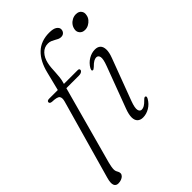

<svg xmlns="http://www.w3.org/2000/svg" viewBox="-259 -813 1090 1090"><g transform="rotate(-45 285.5 -268.0)"><path d="M176 -418 184.5 -445H315.5Q322 -445 325.2 -442.8Q328.5 -440.5 328.5 -435Q328.5 -430.5 324.5 -426.5Q320.5 -422.5 314 -420.2Q307.5 -418 299 -418ZM69.5 -433.5Q69.5 -438.5 73.8 -441.8Q78 -445 87 -445H156.5L184.5 -557Q202.5 -631 244 -670.5Q285.5 -710 352 -710Q385 -710 399.8 -699.5Q414.5 -689 414.5 -675.5Q414.5 -662 406 -653Q397.5 -644 383 -644Q372.5 -644 363.5 -648.2Q354.5 -652.5 345.5 -657.8Q336.5 -663 326.5 -667.2Q316.5 -671.5 303.5 -671.5Q273.5 -671.5 253 -650Q232.5 -628.5 225 -594Q221.5 -578.5 220 -560.8Q218.5 -543 217.8 -524.8Q217 -506.5 215 -488.8Q213 -471 208.5 -455.5L70 50.5Q66.5 65 64.2 76.8Q62 88.5 62 99Q62 108.5 65.2 115Q68.5 121.5 71.5 127.5Q74.5 133.5 74.5 141Q74.5 150 67.5 157.5Q60.5 165 49.2 169.2Q38 173.5 25 173.5Q6 173.5 -0.5 157.5Q-7 141.5 3 106L138 -372Q145 -397 135.8 -408.5Q126.5 -420 86 -421Q76.5 -422 73 -425.5Q69.5 -429 69.5 -433.5ZM408 -105.5Q392.5 -63.5 396.5 -46.2Q400.5 -29 415.5 -29Q425.5 -29 436.8 -35.5Q448 -42 463.5 -58Q470 -64.5 474.2 -66.8Q478.5 -69 482.5 -67Q486.5 -65.5 486 -60.5Q485.5 -55.5 482 -49Q467 -22.5 441.5 -7.2Q416 8 388.5 8Q367.5 8 355.2 -3.8Q343 -15.5 342.8 -38.5Q342.5 -61.5 355.5 -96L449 -345.5Q465 -388 461 -405Q457 -422 441.5 -422Q432.5 -422 421 -415.8Q409.5 -409.5 393.5 -393Q387 -387 382.8 -384.8Q378.5 -382.5 374.5 -384Q370.5 -386 371.2 -390.8Q372 -395.5 375 -402Q390.5 -428.5 415.8 -443.8Q441 -459 468 -459Q489.5 -459 501.5 -447.5Q513.5 -436 514.2 -412.8Q515 -389.5 501.5 -354.5ZM507.5 -576.5Q486 -576.5 474.8 -590.8Q463.5 -605 468 -624Q471 -639 480.5 -651Q490 -663 504 -670Q518 -677 533 -677Q555.5 -677 566.2 -663Q577 -649 572 -628.5Q569.5 -614.5 559.8 -602.8Q550 -591 536.5 -583.8Q523 -576.5 507.5 -576.5Z"/></g></svg>

Font: Fraunces ExtraLight
Style: Italic
Weight: 250
Italic angle: -16°
Version: Version 1.000;[b76b70a41]